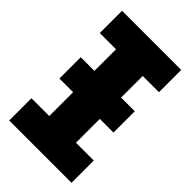

<svg xmlns="http://www.w3.org/2000/svg" viewBox="-213 -777 854 854"><g transform="rotate(45 214.0 -350.0)"><path d="M18 0V-140H130V-290H44V-424H130V-560H28V-700H400V-560H298V-424H384V-290H298V-140H410V0Z"/></g></svg>

Font: Tektur Condensed
Style: Bold
Weight: 700
Width: 3
Designer: Adam Jagosz
Foundry: Adam Jagosz
Version: Version 1.005;gftools[0.9.30]